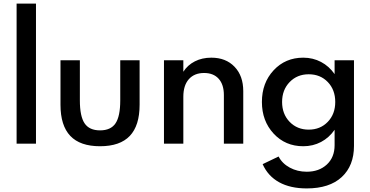

<svg xmlns="http://www.w3.org/2000/svg" viewBox="-20 -802 2068 1072"><path d="M180.9 0H72.7V-781.8H180.9Z M317.7 -217.3V-465.5H425.9V-241.4Q425.9 -152.7 452.3 -113.4Q478.6 -74.1 538.6 -74.1Q598.6 -74.1 625 -113.4Q651.4 -152.7 651.4 -241.4V-465.5H759.5V-217.3Q759.5 -100.9 704.8 -43.2Q650 14.5 538.6 14.5Q427.3 14.5 372.5 -43.2Q317.7 -100.9 317.7 -217.3Z M895.5 -465.5H1003.6V-401.4Q1027.3 -438.6 1067.7 -459.3Q1108.2 -480 1160 -480Q1240.9 -480 1289.5 -429.3Q1338.2 -378.6 1338.2 -293.2V0H1230V-270.9Q1230 -330 1200.9 -362.3Q1171.8 -394.5 1119.5 -394.5Q1065 -394.5 1034.3 -359.8Q1003.6 -325 1003.6 -261.8V0H895.5Z M1442.3 -232.7Q1442.3 -339.1 1507.7 -409.5Q1573.2 -480 1673.2 -480Q1727.3 -480 1772.5 -456.1Q1817.7 -432.3 1848.2 -388.2V-465.5H1956.4V12.7Q1956.4 123.2 1888 186.6Q1819.5 250 1692.7 250Q1600.9 250 1538.4 215.5Q1475.9 180.9 1446.4 114.5L1535.5 71.8Q1555.5 110.9 1598 133.9Q1640.5 156.8 1692.7 156.8Q1761.4 156.8 1804.8 116.6Q1848.2 76.4 1848.2 8.6V-77.3Q1817.7 -33.2 1772.5 -9.3Q1727.3 14.5 1673.2 14.5Q1573.2 14.5 1507.7 -56.1Q1442.3 -126.8 1442.3 -232.7ZM1703.6 -387.3Q1639.1 -387.3 1597 -343.6Q1555 -300 1555 -232.7Q1555 -165.5 1597 -121.8Q1639.1 -78.2 1703.6 -78.2Q1768.2 -78.2 1810 -121.6Q1851.8 -165 1851.8 -232.7Q1851.8 -300.5 1810.2 -343.9Q1768.6 -387.3 1703.6 -387.3Z"/></svg>

Font: Spartan MB SemBd
Style: Regular
Weight: 600
Designer: Matt Bailey, Mirko Velimirovic
Foundry: Matt Bailey
Version: Version 1.005